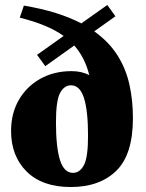

<svg xmlns="http://www.w3.org/2000/svg" viewBox="-20 -737 588 772"><path d="M264.5 15Q150 15 87.2 -47.2Q24.5 -109.5 24.5 -210.5Q24.5 -281 55.8 -335.2Q87 -389.5 142 -420.2Q197 -451 268 -451Q308 -451 339 -435Q321 -506.5 278.5 -554L162 -471L129 -516.5L236 -592.5Q203 -616 159.2 -634Q115.5 -652 59.5 -666L76 -714.5Q147.5 -702.5 204.8 -684.5Q262 -666.5 307 -643L411.5 -717L444 -671.5L359 -611Q419 -568 453 -513.5Q487 -459 500.8 -395.2Q514.5 -331.5 514.5 -262Q514.5 -115.5 447.5 -50.2Q380.5 15 264.5 15ZM273.5 -42Q301 -42 317.5 -73.2Q334 -104.5 334 -190.5Q334 -291 317.8 -342.5Q301.5 -394 265.5 -394Q238 -394 221.5 -363Q205 -332 205 -245.5Q205 -145 221.2 -93.5Q237.5 -42 273.5 -42Z"/></svg>

Font: Newsreader Text ExtraBold
Style: Regular
Weight: 800
Designer: Hugues Gentile
Foundry: Production Type
Version: Version 1.001